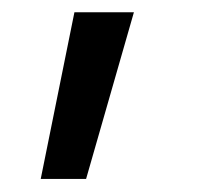

<svg xmlns="http://www.w3.org/2000/svg" viewBox="-20 -85 328 306"><path d="M117.2 200.2H44.9L98.6 -65.4H193.4Z"/></svg>

Font: Pretendard GOV
Style: Regular
Weight: 400
Designer: Base glyphs from Inter by Rasmus Andersson; Hangeul glyphs from Noto Sans CJK(Source Han Sans) by Jang Soo-young and Kan
Foundry: Kil Hyung-jin
Version: Version 1.309